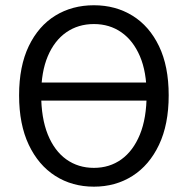

<svg xmlns="http://www.w3.org/2000/svg" viewBox="-20 -688 704 720"><path d="M332.1 12Q250.7 12 187.4 -28.3Q124.2 -68.5 87.9 -145Q51.6 -221.4 51.6 -330.5Q51.6 -439.6 87.9 -515.1Q124.2 -590.5 187.4 -629.4Q250.7 -668.3 332.1 -668.3Q413.5 -668.3 476.8 -629.2Q540 -590.2 576.3 -514.9Q612.6 -439.6 612.6 -330.5Q612.6 -221.4 576.3 -145Q540 -68.5 476.8 -28.3Q413.5 12 332.1 12ZM332.1 -58.5Q390.8 -58.5 435.1 -90.3Q479.5 -122.2 504.7 -183.7Q529.8 -245.3 529.8 -334.3Q529.8 -418.3 504.7 -477.1Q479.5 -535.9 435.1 -566.9Q390.8 -597.8 332.1 -597.8Q273.4 -597.8 228.7 -566.9Q184.1 -535.9 159.2 -477.1Q134.4 -418.3 134.4 -334.3Q134.4 -245.3 159.2 -183.7Q184.1 -122.2 228.7 -90.3Q273.4 -58.5 332.1 -58.5ZM108.4 -310.8V-378.5H560.6V-310.8Z"/></svg>

Font: SourceSans3VF
Style: Regular
Weight: 200
Designer: Paul D. Hunt
Foundry: Adobe
Version: Version 3.052;hotconv 1.1.0;makeotfexe 2.6.0